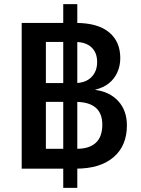

<svg xmlns="http://www.w3.org/2000/svg" viewBox="-20 -816 681 929"><path d="M85 0V-705H347Q453 -705 507.5 -660Q562 -615 562 -535Q562 -498 548 -466.5Q534 -435 507.5 -413.5Q481 -392 441 -382V-381Q511 -372 552.5 -326.5Q594 -281 594 -209Q594 -111 529.5 -55.5Q465 0 348 0ZM286 93V-796H354V93ZM202 -37 143 -96H351Q412 -96 443.5 -125Q475 -154 475 -213Q475 -268 442.5 -295.5Q410 -323 346 -323H182V-414H341Q393 -414 421.5 -442Q450 -470 450 -516Q450 -562 422 -587.5Q394 -613 344 -613H143L202 -672Z"/></svg>

Font: TikTok Sans 24pt SemiBold
Style: Regular
Weight: 600
Version: Version 4.000